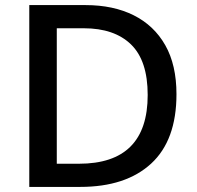

<svg xmlns="http://www.w3.org/2000/svg" viewBox="-20 -827 773 754"><path d="M673 -457Q673 -276 573.5 -184.5Q474 -93 295 -93H95V-807H316Q425 -807 505 -767Q585 -727 629 -649.5Q673 -572 673 -457ZM560 -454Q560 -589 494.5 -652.5Q429 -716 309 -716H203V-184H290Q560 -184 560 -454Z"/></svg>

Font: Noto Sans Telugu UI Medium
Style: Regular
Weight: 500
Designer: Jelle Bosma - Monotype Design Team
Foundry: Monotype Imaging Inc.
Version: Version 2.005; ttfautohint (v1.8.4.7-5d5b)